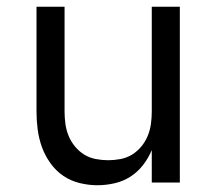

<svg xmlns="http://www.w3.org/2000/svg" viewBox="-20 -540 640 568"><path d="M268 8Q242 8 215.5 1.5Q189 -5 167 -20Q145 -35 129 -57.5Q113 -80 104 -105Q95 -130 91.5 -156.5Q88 -183 88 -210V-520H171V-210Q171 -192 173.5 -173.5Q176 -155 183 -138Q190 -121 202 -106.5Q214 -92 229.5 -82.5Q245 -73 263.5 -69.5Q282 -66 300 -66Q318 -66 336.5 -69.5Q355 -73 370.5 -82.5Q386 -92 398 -106.5Q410 -121 417 -138Q424 -155 426.5 -173.5Q429 -192 429 -210V-520H512V0H429V-96Q419 -72 403 -51.5Q387 -31 366 -17.5Q345 -4 319.5 2Q294 8 268 8Z"/></svg>

Font: Nova
Style: Regular
Weight: 400
Monospace: yes
Designer: Belleve Invis
Foundry: Belleve Invis
Version: Version 24.1.4; ttfautohint (v1.8.4)